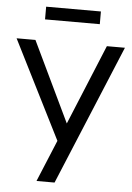

<svg xmlns="http://www.w3.org/2000/svg" viewBox="-60 -920 664 964"><g transform="rotate(5 272.0 -438.0)"><path d="M161 0 256 -229 255 -196 -1 -705H94L296 -283H280L454 -705H545L252 0ZM133 -812V-876H409V-812Z"/></g></svg>

Font: Nunito Sans 10pt Condensed Medium
Style: Regular
Weight: 500
Width: 3
Designer: Vernon Adams
Foundry: Vernon Adams
Version: Version 3.101;gftools[0.9.27]